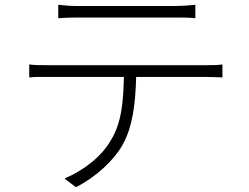

<svg xmlns="http://www.w3.org/2000/svg" viewBox="-20 -744 1040 801"><path d="M710 -671C735 -671 768 -671 795 -668V-724C768 -721 735 -719 710 -719H303C272 -719 250 -721 223 -724V-668C246 -670 274 -671 305 -671ZM183 -472C152 -472 129 -472 102 -475V-421C129 -424 152 -423 183 -423H497C494 -323 489 -234 442 -158C403 -90 330 -34 249 1L297 37C381 -6 454 -74 491 -139C534 -216 545 -311 548 -423H837C860 -423 888 -422 908 -421V-475C885 -472 858 -472 837 -472Z"/></svg>

Font: Spoqa Han Sans Neo Light
Style: Regular
Weight: 300
Designer: [Spoqa Han Sans Neo] Dong-huui Kim ___ Younghwa Kang ___ Yujin Lee ___ [Noto Sans] Ryoko NISHIZUKA ____ (kana & ideograp
Foundry: Spoqa (http://www.spoqa-han-sans.com)
Version: Version 1.100;hotconv 1.0.109;makeotfexe 2.5.65596